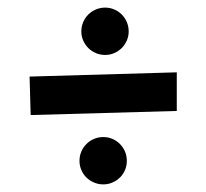

<svg xmlns="http://www.w3.org/2000/svg" viewBox="-20 -586 545 507"><path d="M446.8 -293 61 -282.2 58.1 -383.8 446.8 -395ZM314.9 -161.1Q314.9 -148.4 310.1 -137Q305.2 -125.5 296.6 -117.2Q288.1 -108.9 276.9 -104Q265.6 -99.1 252.9 -99.1Q239.7 -99.1 228.3 -104Q216.8 -108.9 208.3 -117.2Q199.7 -125.5 194.8 -137Q189.9 -148.4 189.9 -161.1Q189.9 -174.3 194.8 -185.8Q199.7 -197.3 208.3 -205.8Q216.8 -214.4 228.3 -219.2Q239.7 -224.1 252.9 -224.1Q265.6 -224.1 276.9 -219.2Q288.1 -214.4 296.6 -205.8Q305.2 -197.3 310.1 -185.8Q314.9 -174.3 314.9 -161.1ZM319.8 -502.9Q319.8 -490.2 314.9 -479Q310.1 -467.8 301.5 -459.2Q293 -450.7 281.7 -445.8Q270.5 -440.9 257.8 -440.9Q244.6 -440.9 233.2 -445.8Q221.7 -450.7 213.1 -459.2Q204.6 -467.8 199.7 -479Q194.8 -490.2 194.8 -502.9Q194.8 -516.1 199.7 -527.6Q204.6 -539.1 213.1 -547.6Q221.7 -556.2 233.2 -561Q244.6 -565.9 257.8 -565.9Q270.5 -565.9 281.7 -561Q293 -556.2 301.5 -547.6Q310.1 -539.1 314.9 -527.6Q319.8 -516.1 319.8 -502.9Z"/></svg>

Font: McLaren
Style: Regular
Weight: 400
Designer: Astigmatic (AOETI)
Foundry: Astigmatic (AOETI)
Version: Version 1.000